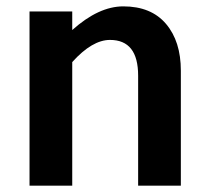

<svg xmlns="http://www.w3.org/2000/svg" viewBox="-20 -586 659 606"><path d="M369.1 -565.9Q457 -565.9 503.9 -510.7Q550.8 -455.6 550.8 -362.8V0H416V-347.2Q416 -460 327.1 -460Q271 -460 208 -390.1V0H73.2V-549.8H208V-491.2Q291.5 -565.9 369.1 -565.9Z"/></svg>

Font: Stilu SemiBold
Style: Regular
Weight: 600
Designer: Genilson Lima Santos
Foundry: Genilson Lima Santos
Version: Version 1.200;PS 001.200;hotconv 1.0.88;makeotf.lib2.5.64775